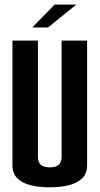

<svg xmlns="http://www.w3.org/2000/svg" viewBox="-20 -793 424 818"><path d="M191.4 5Q146.4 5 110.3 -4Q74.2 -13 53.6 -33.5Q32.9 -54 32.9 -89V-620H141.6V-123.5Q141.6 -112 145.9 -102.1Q150.3 -92.2 161.2 -86.2Q172.2 -80.1 191.4 -80.1Q212.2 -80.1 223.2 -86.2Q234.1 -92.2 238.3 -102.5Q242.5 -112.7 242.5 -123.5V-620H351.1V-89Q351.1 -54 330.3 -33.5Q309.5 -13 273.4 -4Q237.3 5 191.4 5ZM117.7 -676.1 212.3 -773.3H304.8L184.9 -676.1Z"/></svg>

Font: Smooch Sans Thin
Style: Regular
Weight: 100
Designer: Robert E. Leuschke
Foundry: Robert E. Leuschke
Version: Version 1.010